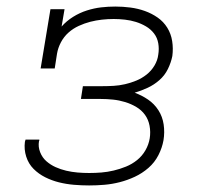

<svg xmlns="http://www.w3.org/2000/svg" viewBox="-20 -558 640 586"><path d="M252 8Q229 8 205.5 6Q182 4 160 -1.5Q138 -7 118 -17Q98 -27 82.5 -42.5Q67 -58 60 -80Q53 -102 56 -125Q57 -127 57 -128.5Q57 -130 58 -132H100Q100 -131 100 -129.5Q100 -128 99 -127Q96 -110 102.5 -93.5Q109 -77 121.5 -66Q134 -55 149.5 -48Q165 -41 182 -37Q199 -33 216.5 -31.5Q234 -30 252 -30Q271 -30 289.5 -31.5Q308 -33 327 -37.5Q346 -42 364.5 -49.5Q383 -57 398.5 -69.5Q414 -82 424 -99.5Q434 -117 437 -136Q440 -155 436.5 -174Q433 -193 422.5 -207.5Q412 -222 396 -231.5Q380 -241 362 -246.5Q344 -252 325 -254Q306 -256 286 -256H227L233 -295H293Q310 -295 327 -296Q344 -297 361.5 -301Q379 -305 396 -312Q413 -319 427.5 -330.5Q442 -342 451.5 -358Q461 -374 463 -391Q466 -409 463 -426Q460 -443 450 -456Q440 -469 425.5 -477.5Q411 -486 395 -491Q379 -496 361.5 -498Q344 -500 327 -500Q309 -500 291 -498Q273 -496 255.5 -491.5Q238 -487 220.5 -479Q203 -471 189 -458.5Q175 -446 166 -429Q157 -412 154 -394L147 -349H104L134 -530H177L168 -477Q183 -494 203 -506.5Q223 -519 245 -526Q267 -533 288.5 -535.5Q310 -538 332 -538Q355 -538 378 -535Q401 -532 422 -524.5Q443 -517 461 -504.5Q479 -492 490.5 -473.5Q502 -455 505.5 -432.5Q509 -410 506 -387Q502 -367 492.5 -347.5Q483 -328 466.5 -313.5Q450 -299 430.5 -290Q411 -281 391 -275Q413 -267 432 -254Q451 -241 463.5 -221.5Q476 -202 479.5 -178Q483 -154 479 -130Q475 -107 463.5 -84.5Q452 -62 433 -45.5Q414 -29 391.5 -18.5Q369 -8 345.5 -2Q322 4 298.5 6Q275 8 252 8Z"/></svg>

Font: Iosevka Slab XLtEx
Style: Italic
Weight: 200
Width: 7
Italic angle: -9°
Monospace: yes
Designer: Belleve Invis
Foundry: Belleve Invis
Version: Version 11.1.0; ttfautohint (v1.8.3)